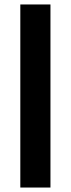

<svg xmlns="http://www.w3.org/2000/svg" viewBox="-20 -740 317 860"><path d="M71 100V-720H206V100Z"/></svg>

Font: DM Sans 12pt
Style: Bold
Weight: 700
Version: Version 4.004;gftools[0.9.30]